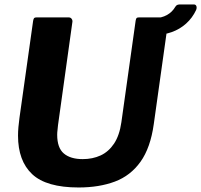

<svg xmlns="http://www.w3.org/2000/svg" viewBox="-20 -819 889 849"><path d="M660 -270.3Q645.4 -165.4 601.3 -103.7Q557.2 -42 487.8 -16Q418.4 10 327.5 10Q184.8 10 122.2 -48.9Q59.7 -107.8 59.7 -219.3Q59.7 -237.6 61.5 -257.5Q63.4 -277.5 66.1 -298L126.5 -727Q128.2 -736.6 131.2 -739.3Q134.1 -742 140.9 -742H284.4Q292.5 -742 297.2 -735.2Q301.8 -728.4 299.8 -719.6L236.6 -266.3Q235.6 -254.3 234.3 -243.8Q232.9 -233.3 232.9 -223Q232.9 -165.1 262.3 -140.3Q291.7 -115.4 345.8 -115.4Q389.4 -115.4 424.9 -131.7Q460.3 -148 484.4 -184.1Q508.4 -220.3 516.7 -278.5L579.8 -727.6Q581.5 -736.9 584.1 -739.4Q586.7 -742 594.2 -742H708Q715.9 -742 720.2 -735.2Q724.6 -728.4 723.1 -719.9L660 -270.3ZM836.4 -799.4Q845.9 -799.4 848.5 -791.6Q851.1 -783.7 846.9 -774.2Q830.8 -739.8 803.1 -714.9Q775.5 -690 739.5 -677.1Q703.5 -664.2 662.1 -664.2L665.7 -739.4Q694.3 -739.4 718 -752.5Q741.8 -765.6 755.2 -789Q759.3 -795.9 765 -797.7Q770.7 -799.4 775.9 -799.4Z"/></svg>

Font: Libre Franklin Thin
Style: Italic
Weight: 100
Italic angle: -8°
Designer: Pablo Impallari, Rodrigo Fuenzalida, Nhung Nguyen
Foundry: Impallari Type
Version: Version 3.000